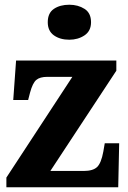

<svg xmlns="http://www.w3.org/2000/svg" viewBox="-20 -792 542 812"><path d="M7 0V-41L286 -467H180Q149 -467 133.5 -454Q118 -441 107 -400L99 -369H36L48 -536H472V-493L193 -69H334Q373 -69 390.5 -85.5Q408 -102 417 -151L423 -186H484L480 0ZM273 -624Q234 -624 208 -642.5Q182 -661 182 -698Q182 -737 208 -754.5Q234 -772 273 -772Q310 -772 337.5 -754.5Q365 -737 365 -698Q365 -661 337.5 -642.5Q310 -624 273 -624Z"/></svg>

Font: Noto Serif Khmer SemiCondensed ExtraBold
Style: Regular
Weight: 800
Width: 4
Designer: Danh Hong and the Monotype Design Team
Foundry: Monotype Imaging Inc.
Version: Version 2.004